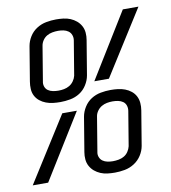

<svg xmlns="http://www.w3.org/2000/svg" viewBox="-94 -815 797 895"><g transform="rotate(-10 305.0 -367.5)"><path d="M185 -360Q167 -360 150 -362Q133 -364 117 -370Q101 -376 88 -386.5Q75 -397 67.5 -411.5Q60 -426 59 -443.5Q58 -461 61 -479L88 -642Q92 -665 105 -686Q118 -707 139 -720.5Q160 -734 184 -738.5Q208 -743 231 -743Q248 -743 265.5 -741Q283 -739 298.5 -732.5Q314 -726 326.5 -715.5Q339 -705 347 -690.5Q355 -676 356.5 -658.5Q358 -641 355 -624L328 -461Q324 -438 310.5 -416.5Q297 -395 276.5 -382Q256 -369 232 -364.5Q208 -360 185 -360ZM357 -428 546 -735H620L426 -428ZM185 -414Q198 -414 211.5 -416.5Q225 -419 237 -426Q249 -433 257.5 -445Q266 -457 269 -470L296 -633Q298 -646 293.5 -658Q289 -670 279 -677Q269 -684 256.5 -686.5Q244 -689 231 -689Q218 -689 204 -686.5Q190 -684 178 -677Q166 -670 158 -658Q150 -646 148 -633L121 -470Q118 -457 122 -445Q126 -433 136 -426Q146 -419 159 -416.5Q172 -414 185 -414ZM378 8Q361 8 343.5 6Q326 4 310.5 -2.5Q295 -9 282.5 -19.5Q270 -30 262 -44.5Q254 -59 252.5 -76.5Q251 -94 254 -111L281 -274Q285 -297 298.5 -318.5Q312 -340 332.5 -353Q353 -366 377 -370.5Q401 -375 424 -375Q442 -375 459 -373Q476 -371 492 -365Q508 -359 521 -348.5Q534 -338 541.5 -323.5Q549 -309 550.5 -291.5Q552 -274 549 -256L522 -93Q518 -70 504.5 -49Q491 -28 470 -14.5Q449 -1 425 3.5Q401 8 378 8ZM378 -46Q391 -46 405 -48.5Q419 -51 431 -58Q443 -65 451 -77Q459 -89 462 -102L489 -265Q491 -278 487 -290Q483 -302 473 -309Q463 -316 450 -318.5Q437 -321 424 -321Q411 -321 397.5 -318.5Q384 -316 372 -309Q360 -302 351.5 -290Q343 -278 341 -265L314 -102Q311 -89 315.5 -77Q320 -65 330 -58Q340 -51 352.5 -48.5Q365 -46 378 -46ZM-10 0 184 -307H253L63 0Z"/></g></svg>

Font: Iosevka Light Extended
Style: Italic
Weight: 300
Width: 7
Italic angle: -9°
Monospace: yes
Designer: Belleve Invis
Foundry: Belleve Invis
Version: Version 32.5.0; ttfautohint (v1.8.4)